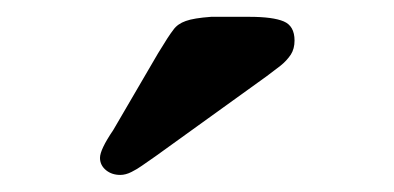

<svg xmlns="http://www.w3.org/2000/svg" viewBox="-20 -721 464 226"><path d="M273.4 -701.2Q301.3 -701.2 314 -695.8Q326.7 -690.4 326.7 -673.3Q326.7 -663.6 322.3 -656.7Q317.4 -649.4 310.1 -643.6Q302.2 -637.7 293.9 -631.3L163.1 -537.1L147 -525.9Q141.6 -522 134.8 -518.6Q127.9 -515.1 121.6 -515.1Q111.8 -515.1 105 -520.5Q97.7 -526.4 97.7 -535.2Q97.7 -544.9 113.3 -567.9L166 -658.2Q178.7 -679.2 184.1 -686Q189 -692.9 198.7 -696.3Q208 -699.7 228.5 -701.2Z"/></svg>

Font: inglobal
Style: Bold
Weight: 700
Designer: Andrey Kochetov, Denis Davydov, Evgeny Yurtaev
Foundry: inglobal.ru
Version: Version 1.00 September 25, 2014, initial release